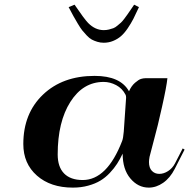

<svg xmlns="http://www.w3.org/2000/svg" viewBox="-20 -811 828 840"><path d="M280.3 -779.8 306.2 -790.5Q348.6 -728 365.7 -710.4Q396.5 -679.2 434.1 -679.2Q445.8 -679.2 456.8 -681.9Q467.8 -684.6 476.1 -687.7Q484.4 -690.9 493.9 -699Q503.4 -707 509 -711.9Q514.6 -716.8 524.2 -729.5Q533.7 -742.2 537.6 -747.8Q541.5 -753.4 552.2 -769Q563 -784.7 566.9 -790.5L587.9 -779.8Q574.2 -749.5 563.7 -729Q553.2 -708.5 538.6 -687Q523.9 -665.5 509.3 -652.8Q494.6 -640.1 475.3 -632.1Q456.1 -624 433.6 -624Q418.9 -624 405.5 -628.2Q392.1 -632.3 381.6 -637.9Q371.1 -643.6 359.4 -656Q347.7 -668.5 339.8 -678.2Q332 -688 320.1 -708Q308.1 -728 301 -741Q293.9 -753.9 280.3 -779.8ZM615.7 -468.8H712.4Q709 -433.1 688.7 -342.8Q668.5 -252.4 656.7 -210.9L634.3 -125Q631.8 -111.3 631.8 -102.1Q631.8 -76.7 644.5 -63.5Q657.2 -50.3 676.8 -50.3Q696.3 -50.3 715.3 -62.5Q734.4 -74.7 745.6 -96.2L779.3 -161.6L787.6 -156.7L744.6 -72.3Q724.1 -32.2 693.8 -11.2Q663.6 9.8 630.9 9.8Q584 9.8 550.3 -30.3Q516.6 -70.3 516.6 -138.7Q504.9 -114.3 492.2 -94.5Q479.5 -74.7 460.4 -54.4Q441.4 -34.2 419.2 -20.8Q397 -7.3 366 1.2Q335 9.8 298.8 9.8Q201.2 9.8 141.6 -42.7Q82 -95.2 82 -180.7Q82 -314.9 168 -397Q253.9 -479 394 -479Q506.8 -479 544.4 -411.6Q554.7 -435.1 570.8 -449Q586.9 -462.9 597.2 -465.8Q607.4 -468.8 615.7 -468.8ZM529.3 -396.5Q515.1 -424.3 488.3 -438.5Q461.4 -452.6 433.6 -452.6Q343.3 -452.6 287.8 -365.2Q232.4 -277.8 232.4 -135.3Q232.4 -80.6 260.5 -52Q288.6 -23.4 341.8 -23.4Q448.2 -23.4 514.2 -193.8Q519 -205.6 521.5 -235.4L530.3 -363.3Q531.7 -377.9 531.7 -383.3Q531.7 -392.6 529.3 -396.5Z"/></svg>

Font: QumpellkaNo12
Style: Regular
Weight: 500
Designer: gluk (gluksza@wp.pl)
Foundry: gluk (gluksza@wp.pl)
Version: Version 00.480